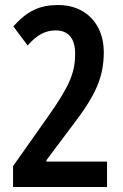

<svg xmlns="http://www.w3.org/2000/svg" viewBox="-20 -744 489 764"><path d="M406 0V-101H165V-107L270 -247C359 -363 393 -435 393 -537C393 -646 323 -724 212 -724C138 -724 89 -701 33 -639L90 -563C129 -608 163 -623 202 -623C255 -623 279 -587 279 -531C279 -456 258 -403 171 -280L32 -83V0Z"/></svg>

Font: Noto Sans Gujarati ExtraCondensed SemiBold
Style: Regular
Weight: 600
Width: 2
Designer: Jelle Bosma - Monotype Design Team, Universal Thirst
Foundry: Monotype Imaging Inc.
Version: Version 2.106